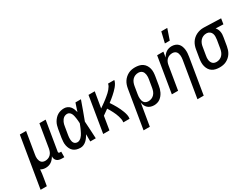

<svg xmlns="http://www.w3.org/2000/svg" viewBox="-95 -1481 3184 2422"><g transform="rotate(-30 1497.0 -270.0)"><path d="M-30 215 92 -520H183L131 -207Q128 -192 127 -176.5Q126 -161 128 -146Q130 -131 135.5 -117Q141 -103 150.5 -92.5Q160 -82 175 -77Q190 -72 205 -72Q226 -72 247 -79.5Q268 -87 284 -103Q300 -119 308.5 -140Q317 -161 321 -182L377 -520H468L397 -93Q396 -89 397 -85Q398 -81 400.5 -78Q403 -75 407 -73.5Q411 -72 416 -72H436L435 8H402Q382 8 363 3.5Q344 -1 330 -12.5Q316 -24 309.5 -42Q303 -60 305 -80Q294 -61 279.5 -44Q265 -27 247 -15Q229 -3 208 2.5Q187 8 167 8Q147 8 128.5 3.5Q110 -1 94 -11Q92 19 88 48.5Q84 78 79 107L61 215Z M674 8Q646 8 620 1Q594 -6 574 -22Q554 -38 542 -61.5Q530 -85 524.5 -111Q519 -137 520.5 -165Q522 -193 526 -221L546 -341Q550 -364 557 -387.5Q564 -411 576.5 -432.5Q589 -454 606.5 -473Q624 -492 645.5 -504.5Q667 -517 691 -522.5Q715 -528 739 -528Q764 -528 786.5 -517.5Q809 -507 824 -489Q839 -471 848 -448.5Q857 -426 863 -402Q873 -432 882.5 -461.5Q892 -491 902 -520H982Q958 -453 934 -385.5Q910 -318 884 -251Q889 -188 891.5 -125.5Q894 -63 898 0H818Q817 -26 817.5 -52.5Q818 -79 818 -105Q806 -85 792 -65Q778 -45 760 -28.5Q742 -12 719.5 -2Q697 8 674 8ZM675 -72Q690 -72 704.5 -79.5Q719 -87 730.5 -98Q742 -109 751 -122.5Q760 -136 767.5 -150Q775 -164 781.5 -178Q788 -192 794.5 -206.5Q801 -221 806.5 -235.5Q812 -250 818 -265Q817 -284 815.5 -302.5Q814 -321 811.5 -339Q809 -357 805 -375Q801 -393 793.5 -409Q786 -425 772 -436.5Q758 -448 739 -448Q725 -448 710.5 -443.5Q696 -439 684.5 -429.5Q673 -420 664.5 -407.5Q656 -395 650 -382Q644 -369 640.5 -355Q637 -341 635 -327L615 -207Q613 -193 611.5 -178Q610 -163 611 -148.5Q612 -134 615 -120.5Q618 -107 626 -95.5Q634 -84 647 -78Q660 -72 675 -72Z M1006 0 1092 -520H1183L1145 -292Q1162 -304 1179 -316Q1196 -328 1213 -340Q1230 -352 1246 -365Q1262 -378 1278.5 -391.5Q1295 -405 1310 -419Q1325 -433 1338.5 -449Q1352 -465 1363 -483Q1374 -501 1377 -520H1468Q1464 -497 1451.5 -475Q1439 -453 1422.5 -433.5Q1406 -414 1388 -396.5Q1370 -379 1351 -362Q1332 -345 1312.5 -329.5Q1293 -314 1272 -298Q1287 -276 1301 -253.5Q1315 -231 1328 -207.5Q1341 -184 1352.5 -159.5Q1364 -135 1373.5 -109.5Q1383 -84 1389 -56.5Q1395 -29 1390 0H1299Q1303 -24 1298.5 -47Q1294 -70 1287.5 -91.5Q1281 -113 1272 -134Q1263 -155 1253 -174.5Q1243 -194 1232 -213.5Q1221 -233 1209 -252Q1189 -238 1169 -223.5Q1149 -209 1129 -195L1097 0Z M1470 215 1562 -341Q1566 -365 1574 -389.5Q1582 -414 1596.5 -436.5Q1611 -459 1631 -477Q1651 -495 1674.5 -507Q1698 -519 1723 -523.5Q1748 -528 1772 -528Q1801 -528 1829 -522Q1857 -516 1879.5 -501Q1902 -486 1917 -463Q1932 -440 1939 -413Q1946 -386 1945 -357.5Q1944 -329 1939 -299L1919 -179Q1916 -157 1909.5 -135Q1903 -113 1893 -92Q1883 -71 1868 -52Q1853 -33 1834 -19Q1815 -5 1791.5 1.5Q1768 8 1746 8Q1721 8 1697 0.5Q1673 -7 1655.5 -23Q1638 -39 1628 -61Q1618 -83 1615 -108L1561 215ZM1709 -72Q1732 -72 1754.5 -81Q1777 -90 1793.5 -108Q1810 -126 1818.5 -148Q1827 -170 1831 -193L1851 -313Q1853 -328 1854 -344Q1855 -360 1852.5 -375.5Q1850 -391 1844.5 -404.5Q1839 -418 1828 -428.5Q1817 -439 1802.5 -443.5Q1788 -448 1773 -448Q1750 -448 1727.5 -439Q1705 -430 1688.5 -412Q1672 -394 1663.5 -372Q1655 -350 1651 -327L1633 -218Q1630 -202 1629 -185Q1628 -168 1629.5 -152Q1631 -136 1636 -121Q1641 -106 1651.5 -94.5Q1662 -83 1677.5 -77.5Q1693 -72 1709 -72Z M2255 215 2343 -313Q2345 -328 2346 -343.5Q2347 -359 2345 -374Q2343 -389 2338 -403Q2333 -417 2323 -427.5Q2313 -438 2298.5 -443Q2284 -448 2269 -448Q2248 -448 2226.5 -440.5Q2205 -433 2189 -417Q2173 -401 2164.5 -380Q2156 -359 2153 -338L2097 0H2006L2092 -520H2183L2170 -441Q2180 -459 2194 -476Q2208 -493 2226 -505Q2244 -517 2265 -522.5Q2286 -528 2306 -528Q2332 -528 2356.5 -519.5Q2381 -511 2398 -493.5Q2415 -476 2424 -452.5Q2433 -429 2436 -404Q2439 -379 2437.5 -352.5Q2436 -326 2431 -299L2346 215ZM2251 -600 2288 -755H2375L2322 -600Z M2701 8Q2672 8 2644 2Q2616 -4 2593.5 -19Q2571 -34 2556.5 -57Q2542 -80 2535 -107Q2528 -134 2528.5 -162.5Q2529 -191 2534 -221L2554 -341Q2558 -365 2566.5 -389Q2575 -413 2589 -435Q2603 -457 2623.5 -475Q2644 -493 2667.5 -504.5Q2691 -516 2716 -522Q2741 -528 2765 -528H2781L3024 -520L3011 -440L2900 -444Q2913 -430 2921 -413Q2929 -396 2932.5 -377.5Q2936 -359 2935.5 -339Q2935 -319 2931 -299L2911 -179Q2907 -155 2899 -130.5Q2891 -106 2877 -83.5Q2863 -61 2843 -43Q2823 -25 2799.5 -13Q2776 -1 2750.5 3.5Q2725 8 2701 8ZM2701 -72Q2724 -72 2746.5 -81Q2769 -90 2785.5 -108Q2802 -126 2810.5 -148Q2819 -170 2823 -193L2843 -313Q2846 -335 2846.5 -357.5Q2847 -380 2839.5 -400Q2832 -420 2815 -433Q2798 -446 2776 -448H2761Q2739 -448 2717 -438Q2695 -428 2679.5 -410.5Q2664 -393 2655 -371Q2646 -349 2643 -327L2623 -207Q2620 -192 2619 -176Q2618 -160 2620.5 -144.5Q2623 -129 2629 -115.5Q2635 -102 2645.5 -91.5Q2656 -81 2671 -76.5Q2686 -72 2701 -72Z"/></g></svg>

Font: Iosevka Term Curly Md Obl
Style: Regular
Weight: 500
Italic angle: -9°
Designer: Belleve Invis
Foundry: Belleve Invis
Version: Version 32.3.0